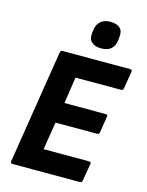

<svg xmlns="http://www.w3.org/2000/svg" viewBox="-128 -952 790 1030"><g transform="rotate(15 266.5 -436.5)"><path d="M44 0Q32 0 34 -13L134 -642Q136 -655 147 -655H522Q535 -655 533 -642L517 -547Q515 -535 504 -535H251L229 -388H457Q471 -388 468 -375L454 -286Q452 -274 441 -274H210L185 -120H437Q450 -120 448 -108L432 -13Q430 0 419 0ZM342 -722Q307 -722 289 -739.5Q271 -757 275 -790L277 -805Q281 -837 301 -855Q321 -873 355 -873Q392 -873 409.5 -855.5Q427 -838 422 -805L421 -790Q417 -756 397.5 -739Q378 -722 342 -722Z"/></g></svg>

Font: Sofia Sans Semi Condensed ExtraBold
Style: Italic
Weight: 800
Italic angle: -9°
Version: Version 4.100